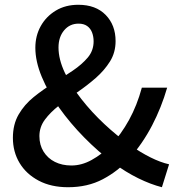

<svg xmlns="http://www.w3.org/2000/svg" viewBox="-20 -770 746 804"><path d="M265 14Q194 14 142 -13.5Q90 -41 62 -87.5Q34 -134 34 -193Q34 -249 58 -290.5Q82 -332 121 -363.5Q160 -395 203 -421.5Q246 -448 284.5 -474Q323 -500 347.5 -529Q372 -558 372 -597Q372 -617 365.5 -634Q359 -651 345 -661Q331 -671 309 -671Q272 -671 248.5 -643Q225 -615 225 -571Q225 -522 251 -466.5Q277 -411 320.5 -355.5Q364 -300 417 -250.5Q470 -201 524 -163Q568 -132 610 -111Q652 -90 688 -82L658 14Q611 2 559 -23.5Q507 -49 454 -88Q391 -135 332.5 -194.5Q274 -254 228 -318.5Q182 -383 155 -448Q128 -513 128 -570Q128 -620 150.5 -660.5Q173 -701 213.5 -725.5Q254 -750 308 -750Q381 -750 422.5 -707.5Q464 -665 464 -598Q464 -550 440.5 -512.5Q417 -475 381 -443.5Q345 -412 304 -384Q263 -356 227 -328Q191 -300 168 -269Q145 -238 145 -200Q145 -163 162.5 -135Q180 -107 210 -92Q240 -77 279 -77Q322 -77 363.5 -100Q405 -123 442 -159Q487 -207 520.5 -268Q554 -329 574 -403H680Q656 -320 617 -245Q578 -170 522 -106Q474 -53 410.5 -19.5Q347 14 265 14Z"/></svg>

Font: Noto Sans KR Medium
Style: Regular
Weight: 500
Designer: Ryoko NISHIZUKA  (kana, bopomofo & ideographs); Paul D. Hunt (Latin, Greek & Cyrillic); Sandoll Communications , Soo-you
Foundry: Adobe
Version: Version 2.004-H2;hotconv 1.0.118;makeotfexe 2.5.65603